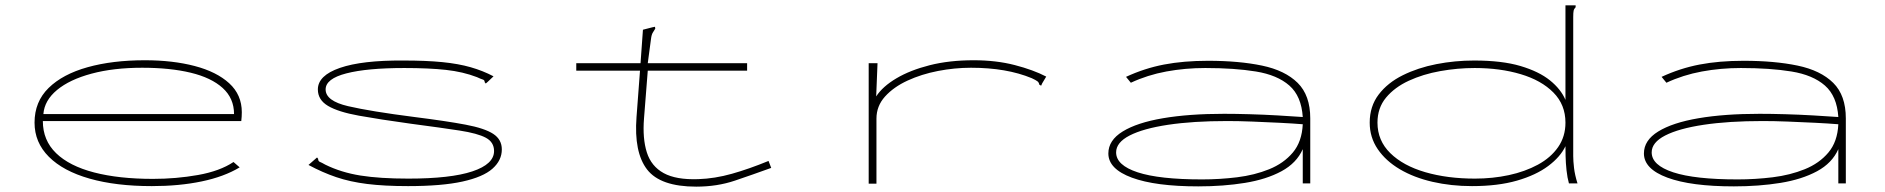

<svg xmlns="http://www.w3.org/2000/svg" viewBox="-20 -685 7040 717"><path d="M547 10Q413 10 314.5 -18Q216 -46 162.5 -99.5Q109 -153 109 -227Q109 -305 161.5 -356.5Q214 -408 307 -434Q400 -460 521 -460Q625 -460 707 -438.5Q789 -417 836 -374Q883 -331 883 -266Q883 -258 882.5 -249.5Q882 -241 881 -233H140Q140 -161 189.5 -113Q239 -65 331.5 -41Q424 -17 551 -17Q638 -17 719.5 -31.5Q801 -46 852 -80L875 -60Q817 -25 733 -7.5Q649 10 547 10ZM142 -259H854Q854 -318 811.5 -356.5Q769 -395 692 -413.5Q615 -432 511 -432Q404 -432 322 -410Q240 -388 193 -349Q146 -310 142 -259Z M1504 10Q1415 10 1351 2Q1287 -6 1235.5 -23.5Q1184 -41 1132 -69L1164 -97L1168 -92Q1168 -83 1174.5 -80.5Q1181 -78 1195 -70Q1254 -41 1326 -29.5Q1398 -18 1505 -18Q1663 -18 1744 -45Q1825 -72 1825 -121Q1825 -154 1794.5 -170.5Q1764 -187 1696 -197.5Q1628 -208 1514 -223Q1398 -239 1320.5 -253Q1243 -267 1205 -289.5Q1167 -312 1167 -351Q1167 -403 1249.5 -431.5Q1332 -460 1486 -459Q1572 -459 1632 -453Q1692 -447 1737.5 -434Q1783 -421 1823 -400L1802 -380L1794 -373L1790 -378Q1790 -386 1783 -388Q1776 -390 1761 -397Q1709 -417 1645.5 -424Q1582 -431 1490 -431Q1351 -431 1273.5 -411Q1196 -391 1196 -351Q1196 -308 1280 -288.5Q1364 -269 1528 -248Q1647 -233 1718.5 -219.5Q1790 -206 1822 -185Q1854 -164 1854 -127Q1854 -86 1819 -55Q1784 -24 1707 -7Q1630 10 1504 10Z M2132 -449H2372L2381 -574L2416 -583L2426 -585L2427 -578Q2423 -571 2418 -563.5Q2413 -556 2411 -539L2399 -449H2770V-421H2399L2385 -243Q2379 -168 2395.5 -116Q2412 -64 2458.5 -38.5Q2505 -13 2588 -16Q2649 -18 2713 -36Q2777 -54 2850 -84L2860 -58Q2791 -33 2724.5 -10.5Q2658 12 2580 12Q2446 12 2396.5 -52Q2347 -116 2357 -248L2370 -421H2132Z M3224 -449H3257L3252 -325Q3276 -362 3327.5 -392.5Q3379 -423 3452 -441.5Q3525 -460 3616 -460Q3700 -460 3769.5 -442Q3839 -424 3887 -399L3872 -374L3868 -365L3861 -369Q3860 -377 3854 -381.5Q3848 -386 3833 -393Q3739 -432 3606 -432Q3545 -432 3483 -420Q3421 -408 3369 -384Q3317 -360 3285 -324.5Q3253 -289 3253 -242V1H3224Z M4455 11Q4295 11 4207 -21.5Q4119 -54 4119 -112Q4119 -161 4172.5 -194Q4226 -227 4323 -243.5Q4420 -260 4551 -260Q4594 -260 4646.5 -258.5Q4699 -257 4751 -254Q4803 -251 4845 -248Q4840 -326 4795 -365.5Q4750 -405 4670 -418Q4590 -431 4481 -431Q4406 -431 4335.5 -418Q4265 -405 4203 -376L4185 -398Q4254 -430 4327 -444Q4400 -458 4491 -458Q4607 -458 4693 -440Q4779 -422 4826 -375.5Q4873 -329 4873 -243V0H4845V-128Q4822 -76 4765.5 -45.5Q4709 -15 4629 -2Q4549 11 4455 11ZM4148 -116Q4148 -68 4228.5 -41.5Q4309 -15 4469 -15Q4535 -15 4600 -23Q4665 -31 4719.5 -53Q4774 -75 4808 -115.5Q4842 -156 4845 -221Q4808 -224 4758 -226.5Q4708 -229 4656.5 -231Q4605 -233 4563 -233Q4435 -233 4342 -219Q4249 -205 4198.5 -179Q4148 -153 4148 -116Z M5477 10Q5399 10 5329.5 -6Q5260 -22 5207.5 -53Q5155 -84 5125 -128Q5095 -172 5095 -227Q5095 -288 5128.5 -332Q5162 -376 5218.5 -404Q5275 -432 5344 -445.5Q5413 -459 5485 -459Q5589 -459 5658 -438.5Q5727 -418 5768 -385Q5809 -352 5826 -312V-665H5864V-658Q5858 -652 5856.5 -645Q5855 -638 5855 -621V-102Q5855 -84 5858 -58Q5861 -32 5871 0H5839Q5833 -21 5830 -49Q5827 -77 5826.5 -102Q5826 -127 5826 -139Q5807 -99 5761.5 -65Q5716 -31 5645 -10.5Q5574 10 5477 10ZM5488 -18Q5554 -18 5614.5 -31Q5675 -44 5723 -70Q5771 -96 5798.5 -135.5Q5826 -175 5826 -227Q5826 -294 5781 -339.5Q5736 -385 5659 -408Q5582 -431 5487 -431Q5423 -431 5358.5 -419.5Q5294 -408 5241 -383.5Q5188 -359 5156 -320.5Q5124 -282 5124 -227Q5124 -160 5172 -113Q5220 -66 5302.5 -42Q5385 -18 5488 -18Z M6455 11Q6295 11 6207 -21.5Q6119 -54 6119 -112Q6119 -161 6172.5 -194Q6226 -227 6323 -243.5Q6420 -260 6551 -260Q6594 -260 6646.5 -258.5Q6699 -257 6751 -254Q6803 -251 6845 -248Q6840 -326 6795 -365.5Q6750 -405 6670 -418Q6590 -431 6481 -431Q6406 -431 6335.5 -418Q6265 -405 6203 -376L6185 -398Q6254 -430 6327 -444Q6400 -458 6491 -458Q6607 -458 6693 -440Q6779 -422 6826 -375.5Q6873 -329 6873 -243V0H6845V-128Q6822 -76 6765.5 -45.5Q6709 -15 6629 -2Q6549 11 6455 11ZM6148 -116Q6148 -68 6228.5 -41.5Q6309 -15 6469 -15Q6535 -15 6600 -23Q6665 -31 6719.5 -53Q6774 -75 6808 -115.5Q6842 -156 6845 -221Q6808 -224 6758 -226.5Q6708 -229 6656.5 -231Q6605 -233 6563 -233Q6435 -233 6342 -219Q6249 -205 6198.5 -179Q6148 -153 6148 -116Z"/></svg>

Font: Inconsolata UltraExpanded ExtraLight
Style: Regular
Weight: 200
Width: 9
Monospace: yes
Designer: Raph Levien, Cyreal, Brenton Simpson
Foundry: Raph Levien, Cyreal, Google
Version: Version 3.001; ttfautohint (v1.8.2.53-6de2)